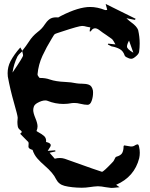

<svg xmlns="http://www.w3.org/2000/svg" viewBox="-20 -882 749 959"><path d="M42.5 -519.5Q95.2 -596.7 95.2 -605Q95.2 -611.3 92.8 -617.7L91.3 -626L83.5 -618.7Q72.8 -609.9 66.9 -599.6Q48.3 -561 42.5 -519.5ZM646 -618.7 624.5 -679.2Q614.3 -660.2 614.3 -649.4Q614.3 -636.7 646 -618.7ZM535.2 56.6Q519.5 55.2 505.9 52.7Q487.3 48.8 468.8 48.3Q448.7 49.3 428.5 52.5Q408.2 55.7 387.7 55.7Q337.9 55.2 302.7 46.4Q273.4 39.1 260.3 13.2Q246.1 -17.6 203.1 -54.7Q183.1 -71.8 166.7 -90.3Q150.4 -108.9 142.6 -133.3Q123 -138.7 122.1 -148.4Q122.1 -156.2 122.6 -159.2Q123 -162.1 123 -164.6Q123 -168.9 121.6 -172.4L80.6 -213.9Q88.4 -219.2 88.4 -223.6Q88.4 -227.5 81.1 -232.4Q70.8 -239.7 68.8 -250.7Q66.9 -261.7 66.9 -272.9Q66.9 -277.8 67.6 -283.2Q68.4 -288.6 68.4 -293.9Q68.4 -304.2 49.6 -369.6Q30.8 -435.1 19 -500Q18.1 -508.3 18.1 -516.6Q18.1 -547.9 32.2 -575.7Q50.8 -610.8 81.5 -645L91.3 -627.9H90.8L91.3 -626L92.3 -627Q91.3 -627.9 91.3 -628.4Q110.8 -652.8 125 -674.8Q141.6 -701.2 167 -721.2Q190.4 -738.8 203.1 -759.3Q213.4 -775.4 226.3 -785.4Q239.3 -795.4 259.8 -795.4L270 -794.9Q272.5 -794.9 276.4 -797.9Q278.3 -799.3 286.1 -803.2Q372.6 -847.2 430.2 -847.2Q465.8 -847.2 504.4 -832Q505.4 -831.5 507.3 -831.5Q510.3 -831.5 515.6 -832.5Q514.2 -839.4 507.8 -862.3Q583 -825.7 657.7 -788.1L653.8 -782.7L611.3 -791Q624 -778.8 636.7 -769.5Q662.6 -751 669.9 -732.4Q677.7 -698.7 677.7 -664.6Q677.7 -644 674.8 -623.5Q673.3 -613.8 662.6 -604Q646 -588.4 636.2 -588.4Q625.5 -588.4 611.8 -596.2Q604.5 -600.1 603 -604Q595.7 -627 578.4 -636.7Q561 -646.5 537.1 -650.4Q531.7 -652.3 518.6 -659.7L520.5 -664.1L556.6 -660.2Q544.9 -682.1 540 -686.5Q525.4 -697.3 510.3 -707.5Q492.7 -718.8 476.6 -731.4Q464.4 -740.7 454.6 -740.7Q442.4 -740.7 433.6 -725.6Q433.6 -725.1 429.7 -725.1L427.7 -725.6Q428.7 -736.3 431.2 -745.1Q421.4 -746.6 413.1 -748.5Q400.9 -752.4 390.1 -752.4Q374 -752.4 288.6 -724.1Q256.8 -713.9 253.7 -711.9Q250.5 -710 238.3 -689Q212.4 -647 192.1 -603.3Q171.9 -559.6 167.5 -511.2Q167.5 -504.4 174.8 -496.1Q177.2 -492.7 179.2 -492.7Q208 -492.7 229 -484.9Q259.3 -474.6 305.7 -472.7Q334.5 -471.7 362.3 -465.8Q374 -463.9 390.6 -463.9Q409.7 -463.9 423.3 -459Q439.5 -453.6 444.3 -429.2Q444.8 -424.8 444.8 -418.9Q444.8 -397.5 437.7 -377.9Q430.7 -358.4 417.5 -358.4Q403.3 -358.4 380.4 -363.8Q365.7 -367.7 351.6 -367.7Q345.7 -367.7 340.3 -367.2Q318.4 -362.8 296.9 -362.8Q255.9 -362.8 217.3 -378.4Q212.4 -380.4 206.5 -380.4Q188.5 -380.4 165.5 -367.2Q152.8 -359.4 149.4 -350.3Q146 -341.3 146 -332Q146 -317.9 156.7 -292Q167.5 -266.1 167.5 -251Q167.5 -239.7 162.6 -228.5V-228Q162.6 -227.5 163.3 -227.1Q164.1 -226.6 164.1 -226.1Q190.9 -211.4 200.7 -202.1Q210.4 -192.9 210.4 -178.2L210 -172.9Q233.4 -168 233.4 -156.7Q233.4 -150.4 224.1 -137.7L218.3 -128.4L255.9 -131.3Q256.8 -128.4 256.8 -125.5L227.5 -119.1Q241.7 -103.5 253.4 -89.4Q266.6 -92.8 278.8 -92.8Q292 -92.8 303.7 -88.9Q485.4 -23.9 489.3 -23.9Q497.1 -23.9 544.9 -74.7Q549.3 -80.1 551.8 -86.4Q556.6 -98.1 561 -99.1Q584 -105.5 590.6 -118.4Q597.2 -131.3 597.2 -150.4Q597.2 -153.8 600.6 -155.8Q609.4 -154.8 618.2 -152.8Q627 -150.9 631.6 -150.6Q636.2 -150.4 637.2 -150.4Q643.6 -150.4 648.4 -152.8Q661.6 -161.1 667 -161.1Q672.4 -161.1 674.8 -148.4Q678.2 -133.8 678.2 -119.1Q678.2 -105.5 675.3 -91.8Q651.4 1.5 560.1 41L577.1 53.2Q567.9 53.7 560.5 54.7Q547.9 56.6 535.2 56.6Z"/></svg>

Font: Unutterable
Style: Regular
Weight: 400
Designer: GGBotNet
Foundry: f0n7.com
Version: 1.00